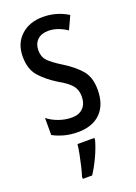

<svg xmlns="http://www.w3.org/2000/svg" viewBox="-147 -607 632 889"><g transform="rotate(-20 169.5 -163.0)"><path d="M307 -144Q307 -70 267 -30Q227 10 155 10Q118 10 87 1.5Q56 -7 33 -20V-104Q55 -86 87 -74.5Q119 -63 152 -63Q187 -63 207 -83.5Q227 -104 227 -141Q227 -173 208.5 -195Q190 -217 145 -242Q95 -273 64 -308.5Q33 -344 33 -406Q33 -470 74.5 -508.5Q116 -547 183 -547Q250 -547 306 -512L276 -447Q255 -461 232 -469.5Q209 -478 184 -478Q150 -478 130.5 -459Q111 -440 111 -408Q111 -376 130 -356Q149 -336 196 -307Q246 -276 276.5 -241Q307 -206 307 -144ZM216 71Q206 108 186.5 149.5Q167 191 147 221H101V210Q107 192 113.5 164.5Q120 137 125.5 109Q131 81 133 61H216Z"/></g></svg>

Font: Noto Sans Lao ExtraCondensed
Style: Regular
Weight: 400
Width: 2
Designer: Monotype Design Team
Foundry: Monotype Imaging Inc.
Version: Version 2.003; ttfautohint (v1.8.4.7-5d5b)